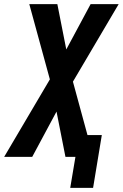

<svg xmlns="http://www.w3.org/2000/svg" viewBox="-41 -755 591 924"><path d="M297 149 322 0H274L231 -218L114 0H-21L199 -373L100 -735H235L278 -517L395 -735H530L310 -362L380 -105H449L407 149Z"/></svg>

Font: Iosevka Extrabold Oblique
Style: Regular
Weight: 800
Italic angle: -9°
Monospace: yes
Designer: Belleve Invis
Foundry: Belleve Invis
Version: Version 32.5.0; ttfautohint (v1.8.4)